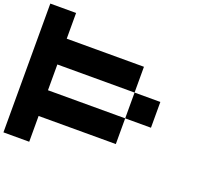

<svg xmlns="http://www.w3.org/2000/svg" viewBox="-160 -1001 1521 1401"><g transform="rotate(20 600.0 -300.0)"><path d="M1000 -199.7H799.8V-399.9H1000ZM200.2 0V200.2H0V-799.8H200.2V-600.1H799.8V-399.9H200.2V-199.7H799.8V0Z"/></g></svg>

Font: QuinqueFive
Style: Regular
Weight: 400
Monospace: yes
Designer: GGBotNet
Foundry: GGBotNet
Version: 1.1